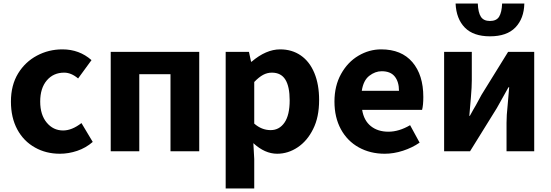

<svg xmlns="http://www.w3.org/2000/svg" viewBox="-20 -858 3126 1089"><path d="M179 -21Q114 -57 78 -124Q42 -191 42 -282Q42 -375 83 -442Q123 -507 189.5 -542.5Q256 -578 334 -578Q430 -578 499 -517L423 -413Q384 -446 344 -446Q283 -446 245.5 -402Q208 -358 208 -282Q208 -207 245 -162.5Q282 -118 338 -118Q388 -118 442 -160L506 -53Q467 -19 418 -2.5Q369 14 320 14Q241 14 179 -21Z M608 -564H1110V0H947V-437H770V0H608Z M1260 -564H1392L1404 -508H1407Q1489 -578 1569 -578Q1636 -578 1686 -543.5Q1736 -509 1763 -444Q1790 -379 1790 -291Q1790 -193 1756 -126Q1723 -59 1668.5 -22.5Q1614 14 1552 14Q1482 14 1417 -46L1422 44V211H1260ZM1623 -289Q1623 -367 1598.5 -406.5Q1574 -446 1522 -446Q1496 -446 1472.5 -433.5Q1449 -421 1422 -393V-157Q1464 -120 1515 -120Q1564 -120 1593.5 -162.5Q1623 -205 1623 -289Z M1877 -282Q1877 -371 1914.5 -438.5Q1952 -506 2013 -542Q2074 -578 2142 -578Q2257 -578 2319 -505.5Q2381 -433 2381 -308Q2381 -261 2374 -235H2034Q2044 -174 2083.5 -142.5Q2123 -111 2183 -111Q2243 -111 2306 -148L2360 -49Q2318 -20 2265.5 -3Q2213 14 2162 14Q2080 14 2015 -22Q1950 -58 1913.5 -125Q1877 -192 1877 -282ZM2145 -454Q2108 -454 2074.5 -428Q2041 -402 2032 -343H2243Q2243 -394 2219 -424Q2195 -454 2145 -454Z M2499 -564H2656V-402Q2656 -365 2651 -307L2642 -201H2645L2665 -237L2679 -261L2711 -320L2862 -564H3010V0H2853V-162Q2853 -204 2859 -258L2868 -363H2864L2831 -304L2798 -245L2646 0H2499ZM2564 -838H2690Q2692 -787 2707.5 -763Q2723 -739 2759 -739Q2796 -739 2811 -763.5Q2826 -788 2828 -838H2954Q2952 -753 2903.5 -702.5Q2855 -652 2759 -652Q2665 -652 2616.5 -701.5Q2568 -751 2564 -838Z"/></svg>

Font: Merged Yaku Han JP ExtraBold
Style: Regular
Weight: 800
Designer: Ryoko NISHIZUKA 西塚涼子 (kana, bopomofo & ideographs); Paul D. Hunt (Latin, Greek & Cyrillic); Sandoll Communications 산돌커뮤니
Foundry: Adobe
Version: Version 2.004